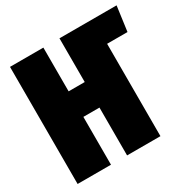

<svg xmlns="http://www.w3.org/2000/svg" viewBox="-157 -842 975 988"><g transform="rotate(-30 330.5 -348.0)"><path d="M661.1 -695.8 641.1 -548.8H520V0H321.8V-284.2H226.1V0H27.8V-695.8H226.1V-436H321.8V-694.8L320.8 -695.8Z"/></g></svg>

Font: Fira Sans Compressed Heavy
Style: Regular
Weight: 900
Width: 1
Designer: Carrois Corporate & Edenspiekermann AG
Foundry: Carrois Corporate GbR & Edenspiekermann AG
Version: Version 4.203;PS 004.203;hotconv 1.0.88;makeotf.lib2.5.64775